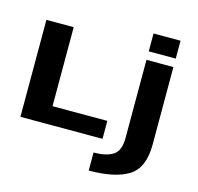

<svg xmlns="http://www.w3.org/2000/svg" viewBox="-136 -917 1328 1291"><g transform="rotate(15 527.5 -271.5)"><path d="M55.5 0H627V-125H245.5V-675H55.5ZM592.5 230Q774 230 868.2 171.8Q962.5 113.5 962.5 -49.5V-589.5H775V-44.5Q775 44 727.5 74.2Q680 104.5 592.5 104.5ZM775 -773V-648.5H963V-773Z"/></g></svg>

Font: Anybody Expanded
Style: Bold
Weight: 700
Width: 7
Designer: Tyler Finck
Foundry: Etcetera Type Company
Version: Version 1.113;gftools[0.9.25]